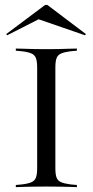

<svg xmlns="http://www.w3.org/2000/svg" viewBox="-20 -771 382 791"><path d="M162.1 -2.4Q137.9 -2.4 116.9 -2Q96 -1.6 78.2 -1.2Q60.5 -0.8 45.2 0V-8.9L71 -11.3Q96.8 -14.5 110.1 -20.6Q123.4 -26.6 128.2 -39.9Q133.1 -53.2 133.1 -78.2V-492.7Q133.1 -517.7 128.2 -531Q123.4 -544.4 110.1 -550.4Q96.8 -556.5 71 -559.7L45.2 -562.1V-571Q60.5 -571 78.2 -570.2Q96 -569.4 116.9 -569Q137.9 -568.5 162.1 -568.5H171H179Q203.2 -568.5 224.2 -569Q245.2 -569.4 263.3 -570.2Q281.5 -571 296.8 -571V-562.1L270.2 -559.7Q245.2 -556.5 231.5 -550.4Q217.7 -544.4 212.9 -531Q208.1 -517.7 208.1 -492.7V-78.2Q208.1 -53.2 212.9 -39.9Q217.7 -26.6 231.5 -20.6Q245.2 -14.5 270.2 -11.3L296.8 -8.9V0Q281.5 -0.8 263.3 -1.2Q245.2 -1.6 224.2 -2Q203.2 -2.4 179 -2.4H171ZM9.7 -625.8 5.6 -630.6 166.1 -750.8H175L333.9 -630.6L329.8 -625.8L124.2 -696.8L158.9 -701.6Z"/></svg>

Font: Playfair 144pt SemiExpanded Light
Style: Regular
Weight: 300
Width: 6
Designer: Claus Eggers Sørensen
Foundry: Claus Eggers Sørensen
Version: Version 2.203